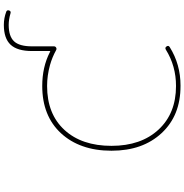

<svg xmlns="http://www.w3.org/2000/svg" viewBox="1 -1012 997 1040"><g transform="rotate(-90 500.0 -491.5)"><path d="M557.6 -12.7Q556.6 -12.7 554.7 -12.7Q474.6 -12.7 411.1 -38.1Q347.7 -63.5 299.8 -114.7Q252 -166 228 -233.9Q204.1 -301.8 204.1 -386.7Q204.1 -473.6 228.5 -542Q252 -609.4 298.8 -660.2Q345.7 -710.9 409.7 -736.3Q473.6 -761.7 554.7 -761.7Q657.2 -761.7 737.3 -720.7L740.2 -718.8Q744.1 -716.8 744.1 -721.7V-817.4Q744.1 -896.5 778.3 -933.1Q812.5 -969.7 885.7 -969.7Q921.9 -969.7 956.1 -957Q964.8 -954.1 964.8 -946.3Q964.8 -944.3 963.9 -941.4Q960 -929.7 948.2 -933.6Q915 -943.4 885.7 -943.4Q824.2 -943.4 796.9 -914.6Q769.5 -885.7 769.5 -817.4V-698.2Q769.5 -690.4 762.7 -686.5Q755.9 -682.6 749 -686.5Q710 -708 668 -719.7Q611.3 -735.4 554.7 -735.4Q403.3 -735.4 316.9 -641.6Q230.5 -547.9 230.5 -386.7Q230.5 -226.6 318.4 -131.8Q406.2 -37.1 554.7 -37.1Q663.1 -37.1 751 -91.8Q761.7 -98.6 768.6 -88.9Q776.4 -78.1 765.6 -71.3Q671.9 -12.7 557.6 -12.7Z"/></g></svg>

Font: Rounded-L Mgen+ 2m thin
Style: Regular
Weight: 100
Designer: [Source Han Sans]
Ryoko NISHIZUKA  (kana & ideographs); Paul D. Hunt (Latin, Greek & Cyrillic); Wenlong ZHANG  (bopomofo
Version: Version 1.059.20150602